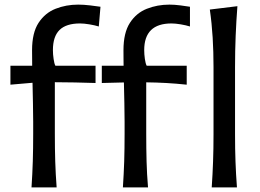

<svg xmlns="http://www.w3.org/2000/svg" viewBox="-20 -816 1134 836"><path d="M117.2 0Q121.1 -58.6 122.8 -113.3Q124.5 -168 124.5 -233.9V-285.6Q124.5 -323.2 123.5 -366Q122.6 -408.7 121.6 -455.6L25.4 -447.3V-529.8H120.1Q120.1 -546.4 119.9 -563.2Q119.6 -580.1 119.6 -597.2Q119.6 -673.3 147.9 -716.6Q176.3 -759.8 221.9 -777.8Q267.6 -795.9 320.3 -795.9Q344.2 -795.9 372.8 -792.5Q401.4 -789.1 417.5 -786.6L410.2 -700.7Q392.6 -706.1 369.1 -710Q345.7 -713.9 328.6 -713.9Q268.1 -713.9 239.3 -685.5Q210.4 -657.2 210.4 -597.7Q210.4 -579.6 213.4 -559.1Q216.3 -538.6 221.2 -529.8H396V-454.6Q350.1 -456.1 306.2 -457Q262.2 -458 218.8 -458V-233.9Q218.8 -168 220.5 -113.3Q222.2 -58.6 226.6 0ZM515.1 0Q519 -58.6 520.8 -113.3Q522.5 -168 522.5 -233.9V-285.6Q522.5 -323.7 521.5 -366.9Q520.5 -410.2 519.5 -457L423.3 -454.6V-529.8H518.1Q518.1 -546.4 517.8 -563.2Q517.6 -580.1 517.6 -597.2Q517.6 -673.3 545.7 -716.6Q573.7 -759.8 619.4 -777.8Q665 -795.9 717.8 -795.9Q739.7 -795.9 765.9 -792.5Q792 -789.1 807.1 -786.6V-700.7Q790 -706.1 766.8 -710Q743.7 -713.9 726.6 -713.9Q607.9 -713.9 607.9 -597.7Q607.9 -579.6 610.8 -559.1Q613.8 -538.6 618.7 -529.8H793V-447.3Q747.6 -452.1 703.9 -454.6Q660.2 -457 616.7 -457.5V-233.9Q616.7 -168 618.2 -113.3Q619.6 -58.6 624.5 0ZM901.9 0Q905.8 -58.1 907.7 -112.3Q909.7 -166.5 909.7 -231.9V-523.9Q909.7 -590.3 906 -652.3Q902.3 -714.4 893.6 -774.4L1013.7 -789.1Q1008.8 -725.1 1006.1 -659.7Q1003.4 -594.2 1003.4 -523.9V-231.9Q1003.4 -166.5 1005.4 -112.3Q1007.3 -58.1 1011.7 0Z"/></svg>

Font: Pinar DS1 Medium
Style: Regular
Weight: 500
Designer: Amin Abedi
Version: Version 3.000